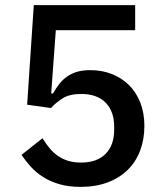

<svg xmlns="http://www.w3.org/2000/svg" viewBox="-20 -718 640 750"><path d="M508 -600H198L180 -353H187Q199 -374 212 -390.5Q225 -407 242 -419Q259 -431 281 -437.5Q303 -444 333 -444Q378 -444 416.5 -429Q455 -414 483.5 -386Q512 -358 528 -317.5Q544 -277 544 -226Q544 -174 527.5 -130Q511 -86 479 -54.5Q447 -23 400.5 -5.5Q354 12 295 12Q248 12 212 1.5Q176 -9 148.5 -26.5Q121 -44 100.5 -66.5Q80 -89 64 -113L146 -178Q159 -157 173 -140Q187 -123 205 -110Q223 -97 245.5 -90Q268 -83 297 -83Q359 -83 392.5 -117Q426 -151 426 -211V-223Q426 -283 392.5 -317Q359 -351 297 -351Q252 -351 225 -334Q198 -317 179 -296L86 -309L112 -698H508Z"/></svg>

Font: IBM Plex Arabic Medium
Style: Regular
Weight: 500
Designer: Mike Abbink, Paul van der Laan, Pieter van Rosmalen, Wael Morcos, Khajak Apelian
Foundry: Bold Monday
Version: Version 1.0